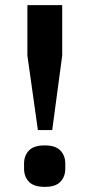

<svg xmlns="http://www.w3.org/2000/svg" viewBox="-20 -718 349 750"><path d="M128 -210 87 -501V-698H223V-501L184 -210ZM155 12Q112 12 93 -8Q74 -28 74 -59V-79Q74 -110 93 -130Q112 -150 155 -150Q197 -150 216 -130Q235 -110 235 -79V-59Q235 -28 216 -8Q197 12 155 12Z"/></svg>

Font: IBM Plex Sans Thai Looped SemiBold
Style: Regular
Weight: 600
Designer: Mike Abbink, Paul van der Laan, Pieter van Rosmalen, Ben Mitchell, Mark Frömberg
Foundry: Bold Monday
Version: Version 1.1